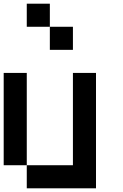

<svg xmlns="http://www.w3.org/2000/svg" viewBox="-20 -1020 665 1040"><path d="M0 -125V-625H125V-125ZM125 -125H375V-625H500V0H125ZM125 -875V-1000H250V-875ZM250 -875H375V-750H250Z"/></svg>

Font: Galmuri7 Regular
Style: Regular
Weight: 400
Designer: Lee Minseo (quiple)
Version: Version 2.399;hotconv 1.1.1;makeotfexe 2.6.0 DEVELOPMENT